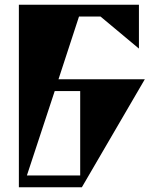

<svg xmlns="http://www.w3.org/2000/svg" viewBox="-20 -794 694 814"><path d="M594 -458 327 0H60V-774H569V-588L406 -724H315L228 -458ZM320 -50V-408H212L94 -50Z"/></svg>

Font: Chokokutai
Style: Regular
Weight: 400
Designer: 108号,108go
Foundry: Font Zone 108
Version: Version 1.000; ttfautohint (v1.8.3)